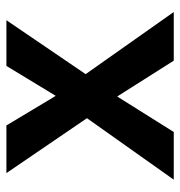

<svg xmlns="http://www.w3.org/2000/svg" viewBox="-2 -546 549 584"><g transform="rotate(-90 272.0 -254.5)"><path d="M17 0 204 -264 37 -509H182L272 -359L363 -509H502L338 -268L527 0H379L270 -172L162 0Z"/></g></svg>

Font: Zen Kaku Gothic New Black
Style: Regular
Weight: 900
Designer: Yoshimichi Ohira
Foundry: Positype
Version: Version 1.001